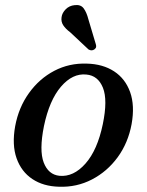

<svg xmlns="http://www.w3.org/2000/svg" viewBox="-20 -716 570 747"><path d="M318 -468.5Q380 -467 423.8 -438.5Q467.5 -410 486.2 -357.8Q505 -305.5 492 -233Q478.5 -160 437.8 -104.2Q397 -48.5 337.8 -17.8Q278.5 13 209.5 10.5Q148.5 9 105.8 -19.5Q63 -48 44.5 -100.2Q26 -152.5 39 -225Q52.5 -298 92.8 -354Q133 -410 191.2 -440.5Q249.5 -471 318 -468.5ZM211.5 -32Q266 -27 312.5 -79.5Q359 -132 380 -233Q399.5 -327 380.5 -374.5Q361.5 -422 316 -426Q262.5 -431.5 217.2 -378.8Q172 -326 151 -225.5Q132 -131 150 -83.8Q168 -36.5 211.5 -32ZM324 -640.5 352.5 -545Q354.5 -539.5 354 -534Q353.5 -528.5 347.5 -524Q337 -516.5 324.5 -523.5L253 -590.5Q235 -604 226 -617.8Q217 -631.5 219.5 -649Q221.5 -665.5 235.5 -679.8Q249.5 -694 270.5 -696Q294 -699 305.5 -683.5Q317 -668 324 -640.5Z"/></svg>

Font: Fraunces 9pt
Style: Italic
Weight: 400
Italic angle: -16°
Version: Version 1.000;[b76b70a41]